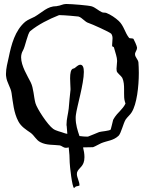

<svg xmlns="http://www.w3.org/2000/svg" viewBox="-20 -736 727 964"><path d="M310 6H313C317 6 321 5 325 4C328 30 330 56 330 81C330 93 342 206 352 208C353 208 360 200 362 200C365 199 379 197 379 195V193C379 176 366 155 366 138C366 135 367 132 367 129C376 104 404 101 404 53C404 36 401 20 397 4C414 4 431 3 447 3C461 -2 474 -11 488 -17C519 -30 548 -29 575 -54C588 -66 599 -117 611 -136C620 -149 633 -159 641 -172C667 -213 677 -302 677 -370C677 -390 676 -409 675 -423C673 -438 658 -449 658 -463V-467C660 -477 668 -485 668 -495V-497C668 -504 653 -537 650 -541C645 -545 631 -542 628 -546C607 -572 602 -607 576 -631C560 -646 535 -663 514 -671C506 -674 499 -671 491 -675C474 -683 459 -698 441 -704C425 -709 340 -716 312 -716C295 -716 283 -707 268 -706C266 -705 265 -705 263 -705C218 -705 192 -674 154 -652C139 -644 121 -638 107 -627C55 -583 37 -512 24 -449C18 -422 10 -393 10 -365C10 -360 10 -356 11 -351C14 -322 34 -297 38 -269C45 -222 49 -170 72 -127C86 -100 111 -85 134 -69C153 -55 161 -33 183 -22C214 -6 247 -10 280 -6C289 -5 298 6 310 6ZM416 -50C407 -50 394 -51 379 -53C369 -82 360 -111 360 -142C360 -147 360 -153 361 -159C366 -200 401 -315 401 -375C401 -397 396 -411 383 -411C380 -411 377 -410 373 -408C364 -403 355 -392 349 -392C335 -390 332 -367 332 -343C332 -323 334 -303 334 -291V-285C330 -254 328 -222 325 -191C322 -163 314 -139 314 -111C314 -108 314 -105 315 -102L318 -64C310 -65 305 -67 302 -68C284 -75 263 -78 247 -89C219 -109 166 -190 158 -218C149 -251 149 -293 134 -323C118 -355 86 -405 86 -448C86 -460 89 -472 95 -482C107 -502 118 -568 132 -580C172 -613 226 -640 274 -659C275 -660 277 -660 281 -660C303 -660 368 -654 374 -653C394 -647 405 -626 426 -620C437 -617 534 -574 539 -566C544 -558 545 -551 545 -543C545 -532 543 -521 543 -511V-505C543 -501 551 -502 552 -498C553 -496 553 -494 554 -491C559 -471 568 -449 568 -430C568 -418 565 -403 565 -391C565 -386 566 -382 566 -379C569 -368 588 -356 594 -345C602 -327 603 -308 603 -288V-267C603 -253 603 -239 607 -226C607 -223 610 -219 610 -216C610 -216 609 -215 609 -214C603 -201 591 -188 581 -177C563 -160 547 -136 547 -130C547 -127 536 -87 536 -86C533 -79 486 -76 478 -73C460 -66 443 -58 424 -51C423 -50 420 -50 416 -50Z"/></svg>

Font: Ancial
Style: Regular
Weight: 400
Designer: Daytona Mess (Anne-Dauphine Borione)
Foundry: Daytona Mess (Anne-Dauphine Borione)
Version: Version 1.000;Glyphs 3.2 (3192)